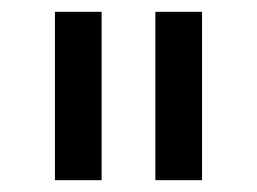

<svg xmlns="http://www.w3.org/2000/svg" viewBox="-20 -760 435 325"><path d="M73 -455V-740H152V-455ZM243 -455V-740H322V-455Z"/></svg>

Font: IBM Plex Sans Cond Text
Style: Regular
Weight: 450
Width: 3
Designer: Mike Abbink, Paul van der Laan, Pieter van Rosmalen
Foundry: Bold Monday
Version: Version 1.3